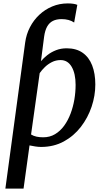

<svg xmlns="http://www.w3.org/2000/svg" viewBox="-20 -851 616 1125"><path d="M11.5 254 127.5 -602Q134 -650 155.5 -691.5Q177 -733 210.2 -764.2Q243.5 -795.5 286 -813.2Q328.5 -831 377 -831Q394 -831 408.5 -829Q423 -827 433 -822.5L414.5 -719Q400 -729 381.5 -734Q363 -739 341 -739Q311 -739 290 -728.5Q269 -718 256.2 -695.2Q243.5 -672.5 238.5 -636L220 -492.5Q236 -511.5 258.2 -528.8Q280.5 -546 308.8 -557Q337 -568 370.5 -568Q427 -568 464.2 -541.8Q501.5 -515.5 520 -467.8Q538.5 -420 538.5 -356Q538.5 -290.5 516.8 -225.8Q495 -161 454 -107.8Q413 -54.5 354 -22.2Q295 10 220.5 10Q204.5 10 187 7.2Q169.5 4.5 153 1L118 254ZM233 -46.5Q272 -46.5 302.5 -64.8Q333 -83 355.8 -114.2Q378.5 -145.5 393.5 -185.2Q408.5 -225 415.8 -268.2Q423 -311.5 423 -353.5Q423 -420 400 -459.5Q377 -499 335 -499Q307.5 -499 284.2 -487.2Q261 -475.5 242.8 -457.8Q224.5 -440 212.5 -422.5L162 -63Q176.5 -54 194.5 -50.2Q212.5 -46.5 233 -46.5Z"/></svg>

Font: Merriweather Medium
Style: Italic
Weight: 500
Italic angle: -7.8°
Version: Version 2.101